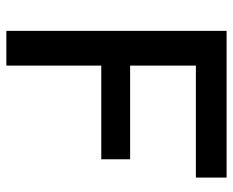

<svg xmlns="http://www.w3.org/2000/svg" viewBox="-86 -664 750 619"><g transform="rotate(90 289.5 -355.0)"><path d="M80 0V-710H553V-611H192V-399H494V-306H192V0Z"/></g></svg>

Font: IngvarSans
Style: Regular
Weight: 600
Version: Version 3.000